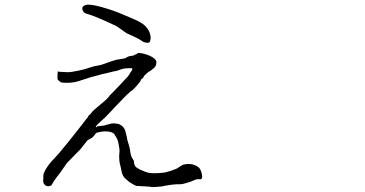

<svg xmlns="http://www.w3.org/2000/svg" viewBox="-20 -757 1540 811"><path d="M485.4 -69.3Q483.4 -81.1 483.4 -99.6Q483.4 -105.5 484.4 -112.3Q485.4 -118.2 484.4 -127.9Q483.4 -137.7 481.4 -146.5Q479.5 -155.3 478.5 -160.2Q477.5 -165 471.7 -175.8Q465.8 -186.5 462.9 -190.4Q460 -194.3 453.1 -197.3Q446.3 -200.2 438.5 -201.2Q430.7 -202.1 422.9 -202.1Q415 -202.1 406.2 -200.2Q397.5 -198.2 391.6 -197.3Q385.7 -196.3 379.9 -187.5Q374 -178.7 368.2 -174.8Q362.3 -170.9 357.4 -168.9Q352.5 -167 348.6 -163.1Q344.7 -159.2 331.5 -141.6Q318.4 -124 311.5 -118.2L295.9 -102.5Q279.3 -85 262.7 -68.4L235.4 -29.3Q226.6 -17.6 219.7 -8.8Q210.9 2.9 209 5.9L197.3 25.4Q190.4 30.3 179.7 29.3Q172.9 28.3 167 21.5Q163.1 16.6 162.1 7.8L163.1 -4.9Q163.1 -16.6 163.1 -18.6Q166 -30.3 173.8 -43Q181.6 -56.6 197.3 -75.2Q201.2 -78.1 230.5 -111.3Q238.3 -121.1 263.7 -151.4Q293 -187.5 305.7 -204.1Q326.2 -230.5 346.7 -256.8Q348.6 -257.8 351.6 -263.7Q352.5 -265.6 353.5 -267.6Q355.5 -270.5 360.4 -273.4Q363.3 -276.4 365.2 -279.3Q371.1 -289.1 405.3 -316.4Q435.5 -340.8 444.3 -354.5Q444.3 -354.5 482.4 -393.6Q500 -412.1 520.5 -434.6Q522.5 -436.5 525.4 -441.4Q528.3 -446.3 531.2 -451.2L536.1 -458Q539.1 -461.9 539.1 -465.8V-467.8H538.1L535.2 -468.8H534.2H530.3H521.5Q508.8 -468.8 496.1 -465.8Q488.3 -462.9 482.4 -460.9Q472.7 -457 470.7 -457H469.7Q464.8 -457 443.4 -451.2Q428.7 -448.2 413.1 -444.3Q400.4 -441.4 388.7 -437.5Q376 -433.6 362.3 -430.7L344.7 -424.8Q318.4 -416 317.4 -416Q292 -407.2 263.7 -407.2Q244.1 -407.2 237.3 -409.2L227.5 -417Q222.7 -420.9 222.7 -427.7Q222.7 -433.6 223.1 -440.9Q223.6 -448.2 223.6 -455.1Q234.4 -453.1 243.2 -453.1Q253.9 -453.1 263.7 -452.1Q277.3 -451.2 313.5 -459Q328.1 -461.9 337.9 -464.8L372.1 -475.6Q381.8 -478.5 396.5 -480.5Q404.3 -481.4 422.9 -488.3Q433.6 -492.2 444.8 -496.1Q456.1 -500 468.8 -503.9Q472.7 -504.9 485.4 -506.8Q493.2 -507.8 502.9 -509.8H503.9Q505.9 -510.7 507.8 -510.7Q509.8 -511.7 511.7 -512.7Q514.6 -514.6 520.5 -517.6Q530.3 -521.5 539.1 -521.5Q543 -521.5 544.9 -523.4Q547.9 -525.4 550.8 -526.4Q553.7 -527.3 555.7 -528.3H556.6Q560.5 -533.2 567.4 -533.2Q574.2 -533.2 586.4 -530.3Q598.6 -527.3 611.3 -522Q624 -516.6 632.8 -508.8Q640.6 -502 640.6 -493.2Q640.6 -483.4 636.2 -476.6Q631.8 -469.7 626 -465.8H625Q620.1 -461.9 617.2 -459Q612.3 -455.1 610.4 -455.1H609.4Q605.5 -451.2 602.5 -449.2Q599.6 -447.3 596.7 -444.3Q588.9 -436.5 587.9 -435.5Q585.9 -428.7 583 -426.8Q576.2 -422.9 575.2 -419.9Q574.2 -415 570.3 -410.2Q568.4 -407.2 555.7 -392.6Q543 -378.9 540 -377Q523.4 -366.2 482.4 -322.3Q455.1 -293 425.8 -262.7Q416 -253.9 405.3 -244.1Q394.5 -234.4 383.8 -222.7H384.8H383.8L390.6 -218.8Q390.6 -224.6 383.8 -222.7L418.9 -226.6Q425.8 -228.5 435.5 -231.4Q450.2 -235.4 452.1 -235.4Q459 -236.3 466.8 -235.4Q474.6 -234.4 480.5 -233.4Q488.3 -230.5 493.2 -226.6Q500 -221.7 503.9 -215.8Q505.9 -212.9 507.8 -208Q508.8 -207 510.7 -198.2Q513.7 -185.5 515.6 -178.7Q517.6 -166 519.5 -160.2Q521.5 -154.3 525.4 -140.6Q529.3 -127 530.3 -115.2Q533.2 -99.6 535.2 -95.7Q537.1 -90.8 543 -82Q546.9 -76.2 546.9 -64.5Q550.8 -53.7 554.7 -50.8Q570.3 -40 593.8 -31.2Q606.4 -26.4 624 -25.4Q647.5 -24.4 675.8 -28.3Q681.6 -29.3 701.2 -35.2Q717.8 -41 726.6 -44.9Q730.5 -46.9 740.2 -53.7Q748 -58.6 750 -59.6Q752.9 -61.5 758.8 -62.5Q769.5 -64.5 777.3 -64.5Q788.1 -64.5 796.9 -61.5Q803.7 -59.6 810.5 -55.7Q819.3 -50.8 822.3 -46.9Q827.1 -41 830.1 -31.2Q834 -19.5 834 -10.7Q834 -2.9 829.1 0Q824.2 0 815.4 0Q806.6 0 787.1 9.8Q756.8 19.5 750 20.5Q745.1 21.5 723.6 21.5Q708 22.5 690.4 25.4Q666 29.3 665 30.3Q639.6 33.2 623 33.2Q615.2 31.2 593.8 30.3Q557.6 28.3 556.6 28.3Q548.8 26.4 529.3 13.7Q523.4 9.8 512.7 0Q504.9 -6.8 502.9 -9.8Q499 -15.6 496.1 -23.4Q495.1 -26.4 493.2 -35.2Q493.2 -37.1 489.3 -53.7Q486.3 -66.4 485.4 -69.3ZM470.7 -647.5Q447.3 -658.2 418.9 -670.9Q390.6 -683.6 373.5 -689.9Q356.4 -696.3 346.7 -698.7Q336.9 -701.2 332.5 -707.5Q328.1 -713.9 327.6 -719.7Q327.1 -725.6 330.6 -729.5Q334 -733.4 341.3 -735.8Q348.6 -738.3 361.8 -736.8Q375 -735.4 388.7 -732.4Q402.3 -729.5 431.2 -720.7Q460 -711.9 480.5 -703.6Q501 -695.3 542 -677.7Q583 -660.2 596.2 -644.5Q609.4 -628.9 613.3 -615.7Q617.2 -602.5 616.2 -593.8Q615.2 -585 612.8 -580.1Q610.4 -575.2 598.6 -576.7Q586.9 -578.1 578.6 -584.5Q570.3 -590.8 551.8 -599.6Q533.2 -608.4 513.7 -617.2Q494.1 -631.8 470.7 -647.5Z"/></svg>

Font: ToneOZ-YinPZ-Tsuipita-TC
Style: Regular
Weight: 400
Designer: ÂÆ£ÂøóÂáåJeffrey Xuan(jeffreyx@gmail.com, ToneOZ.com) ÈòøÂù§(cjkFonts)
Foundry: ToneOZ
Version: Version 0.24071